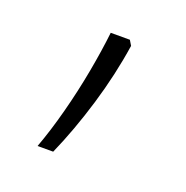

<svg xmlns="http://www.w3.org/2000/svg" viewBox="-61 -269 346 358"><g transform="rotate(20 112.5 -89.5)"><path d="M141 -212 147 -202Q138 -142 119.5 -80.5Q101 -19 78 33H47Q60 -2 71.5 -45.5Q83 -89 91 -132.5Q99 -176 103 -212Z"/></g></svg>

Font: Noto Sans Telugu UI SemiCondensed ExtraLight
Style: Regular
Weight: 200
Width: 4
Designer: Jelle Bosma - Monotype Design Team
Foundry: Monotype Imaging Inc.
Version: Version 2.005; ttfautohint (v1.8.4.7-5d5b)